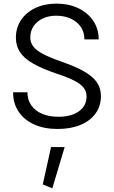

<svg xmlns="http://www.w3.org/2000/svg" viewBox="-20 -701 623 1051"><path d="M51.6 -195.9Q51.6 -134.9 81.9 -89.7Q112.3 -44.5 167.1 -19.7Q221.9 5 294.8 5Q366.9 5 420.3 -17.1Q473.7 -39.3 503.1 -79.9Q532.5 -120.4 532.5 -175.3Q532.5 -217.3 510.9 -249.5Q489.3 -281.6 441.5 -309.3Q393.7 -336.9 314.2 -364.4Q252.1 -386.2 215.2 -405.6Q178.2 -425 162 -446.8Q145.8 -468.6 145.8 -495.9Q145.8 -530.9 163.8 -557.6Q181.8 -584.3 213.8 -599.6Q245.8 -615 286.9 -615Q333.1 -615 368 -598.7Q402.8 -582.4 422.5 -553.4Q442.1 -524.3 442.1 -485.4H520.2Q520.2 -542.9 490.4 -587.1Q460.6 -631.2 408.5 -656.2Q356.4 -681.1 288.7 -681.1Q223.9 -681.1 173.9 -657.4Q123.8 -633.7 95.4 -591.6Q67 -549.4 67 -494.7Q67 -450 89.4 -415.7Q111.8 -381.3 161.3 -353Q210.7 -324.7 292 -297.2Q352 -277.5 387.4 -259.1Q422.8 -240.8 438.3 -220.3Q453.8 -199.9 453.8 -172.9Q453.8 -121.5 411.9 -91.6Q370.1 -61.8 299.2 -61.8Q248.4 -61.8 210.3 -78.1Q172.2 -94.4 151.2 -124.7Q130.1 -154.9 130.1 -195.9ZM259.4 104.2 214.1 308.5 266.4 329.8 333.9 104.2Z"/></svg>

Font: Estedad VF
Style: Regular
Weight: 100
Designer: Amin Abedi
Version: Version 7.3